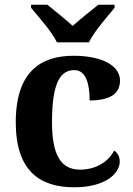

<svg xmlns="http://www.w3.org/2000/svg" viewBox="-20 -786 567 816"><path d="M222 -606H358C379 -651 436 -715 467 -753V-766H398C370 -744 319 -703 289 -676C259 -703 209 -744 181 -766H112V-753C143 -715 201 -651 222 -606ZM295 10C430 10 489 -50 489 -100C489 -118 481 -136 465 -146C442 -100 389 -65 320 -65C236 -65 201 -132 201 -267C201 -438 238 -488 296 -488C346 -488 361 -428 361 -359C466 -359 490 -401 490 -444C490 -503 421 -549 292 -549C154 -549 47 -482 47 -266C47 -61 148 10 295 10Z"/></svg>

Font: Noto Serif Georgian Bold
Style: Regular
Weight: 700
Designer: Monotype Design Team, Akaki Razmadze
Foundry: Google LLC
Version: Version 2.003